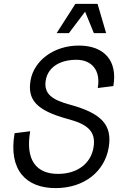

<svg xmlns="http://www.w3.org/2000/svg" viewBox="-20 -950 676 986"><path d="M265 16C415 16 517 -71 538 -191C559 -311 497 -369 341 -412C248 -437 203 -468 215 -538C227 -608 292 -643 372 -643C452 -643 498 -588 482 -498L562 -508C585 -638 515 -716 385 -716C255 -716 155 -638 137 -538C120 -438 166 -383 328 -339C421 -314 476 -281 460 -191C446 -111 378 -57 278 -57C168 -57 109 -126 135 -276L55 -266C22 -76 115 16 265 16ZM271 -780H334L417 -890L462 -780H525L481 -930H367Z"/></svg>

Font: Uncut Sans
Style: Italic
Weight: 400
Italic angle: -10°
Designer: Kasper Nordkvist
Foundry: Uncut Type
Version: Version 1.111;FEAKit 1.0